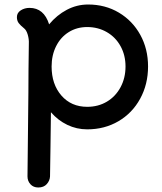

<svg xmlns="http://www.w3.org/2000/svg" viewBox="-20 -550 720 852"><path d="M637 -255Q637 -176 602 -112Q567 -48 505.5 -12Q444 24 367 24Q320 24 278.5 4Q237 -16 206 -52L204 102Q202 232 202 233Q201 252 187.5 267Q174 282 150 282Q128 282 115 267.5Q102 253 102 233Q102 181 106 -141Q106 -231 108 -357Q109 -376 103 -396.5Q97 -417 86 -425Q71 -437 63 -447.5Q55 -458 55 -474Q55 -493 72 -504Q89 -515 111 -515Q175 -515 198 -442Q232 -483 276.5 -506.5Q321 -530 371 -530Q447 -530 507.5 -494Q568 -458 602.5 -395.5Q637 -333 637 -255ZM537 -255Q537 -305 515 -345Q493 -385 454 -407.5Q415 -430 367 -430Q321 -430 285 -407.5Q249 -385 229 -345Q209 -305 209 -255Q209 -176 252.5 -126Q296 -76 367 -76Q416 -76 454.5 -99Q493 -122 515 -163Q537 -204 537 -255Z"/></svg>

Font: Tsukimi Rounded SemiBold
Style: Regular
Weight: 600
Designer: Takashi Funayama
Foundry: Takashi Funayama
Version: Version 1.032; ttfautohint (v1.8.3)